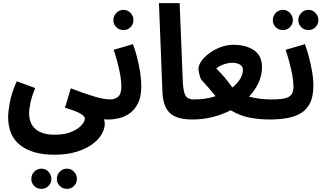

<svg xmlns="http://www.w3.org/2000/svg" viewBox="-20 -758 2076 1226"><path d="M408 448Q380 448 361.5 429.5Q343 411 343 385Q343 358 361.5 338.5Q380 319 408 319Q434 319 452.5 338.5Q471 358 471 385Q471 411 452.5 429.5Q434 448 408 448ZM245 448Q217 448 198.5 429.5Q180 411 180 385Q180 358 198.5 338.5Q217 319 245 319Q271 319 289.5 338.5Q308 358 308 385Q308 411 289.5 429.5Q271 448 245 448Z M32 -12Q32 -44 42.5 -103Q53 -162 87 -239L204 -196Q183 -141 174.5 -102Q166 -63 166 -35Q166 30 206 65.5Q246 101 322 102Q391 103 435 84.5Q479 66 500.5 41.5Q522 17 522 -1Q522 -15 495.5 -31.5Q469 -48 395 -70L432 -194Q521 -160 581 -142Q641 -124 684 -123Q714 -123 729.5 -105Q745 -87 745 -61Q745 -31 727 -13Q709 5 674 5Q667 5 659.5 5Q652 5 644 4Q649 19 649 33Q649 65 629 99.5Q609 134 568.5 163.5Q528 193 467.5 211.5Q407 230 325 230Q189 230 110.5 170Q32 110 32 -12Z M769 -566Q741 -566 722.5 -584.5Q704 -603 704 -629Q704 -656 722.5 -675.5Q741 -695 769 -695Q795 -695 813.5 -675.5Q832 -656 832 -629Q832 -603 813.5 -584.5Q795 -566 769 -566Z M673 5 683 -123Q715 -123 735 -141Q755 -159 755 -207Q755 -238 748 -278.5Q741 -319 729.5 -361.5Q718 -404 706 -440L829 -476Q842 -442 854 -396.5Q866 -351 874 -301.5Q882 -252 882 -204Q882 -140 861.5 -99Q841 -58 809 -35Q777 -12 741 -3.5Q705 5 673 5Z M1209 5Q1106 5 1063 -38Q1020 -81 1017 -175L995 -738H1127L1147 -244Q1149 -192 1157 -166Q1165 -140 1180 -131.5Q1195 -123 1219 -123Q1250 -123 1265 -105.5Q1280 -88 1280 -61Q1280 -31 1262 -13Q1244 5 1209 5Z M1208 5 1218 -123Q1257 -123 1292 -128.5Q1327 -134 1357 -144Q1331 -175 1309 -200.5Q1287 -226 1263 -252Q1261 -255 1257 -268.5Q1253 -282 1250 -296.5Q1247 -311 1247 -317Q1247 -341 1266 -368Q1285 -395 1317 -418.5Q1349 -442 1389 -457Q1429 -472 1471 -472Q1550 -472 1601.5 -437.5Q1653 -403 1653 -330Q1653 -278 1631 -230Q1609 -182 1570 -141Q1603 -132 1640 -127.5Q1677 -123 1713 -123Q1742 -123 1757.5 -105Q1773 -87 1773 -60Q1773 -30 1754 -12.5Q1735 5 1703 5Q1636 5 1575 -6.5Q1514 -18 1453 -54Q1399 -26 1337 -10.5Q1275 5 1208 5ZM1361 -321Q1394 -288 1418 -259Q1442 -230 1464 -199Q1497 -226 1514 -255Q1531 -284 1531 -311Q1531 -335 1511.5 -346Q1492 -357 1465 -357Q1438 -357 1410 -347.5Q1382 -338 1361 -321Z M1950 -566Q1922 -566 1903.5 -584.5Q1885 -603 1885 -629Q1885 -656 1903.5 -675.5Q1922 -695 1950 -695Q1976 -695 1994.5 -675.5Q2013 -656 2013 -629Q2013 -603 1994.5 -584.5Q1976 -566 1950 -566ZM1787 -566Q1759 -566 1740.5 -584.5Q1722 -603 1722 -629Q1722 -656 1740.5 -675.5Q1759 -695 1787 -695Q1813 -695 1831.5 -675.5Q1850 -656 1850 -629Q1850 -603 1831.5 -584.5Q1813 -566 1787 -566Z M1701 5 1711 -123Q1767 -123 1798 -130Q1829 -137 1841.5 -155Q1854 -173 1854 -205Q1854 -237 1846.5 -278Q1839 -319 1827.5 -361.5Q1816 -404 1804 -440L1927 -476Q1940 -442 1952 -396.5Q1964 -351 1972.5 -303Q1981 -255 1981 -210Q1981 -142 1959.5 -99.5Q1938 -57 1900 -34.5Q1862 -12 1811 -3.5Q1760 5 1701 5Z"/></svg>

Font: Noto Sans Arabic ExtCond
Style: Bold
Weight: 700
Width: 2
Designer: Monotype Design Team, Nadine Chahine, Nizar Qandah and Khaled Hosny
Foundry: Monotype Imaging Inc.
Version: Version 2.012; ttfautohint (v1.8.4.7-5d5b)